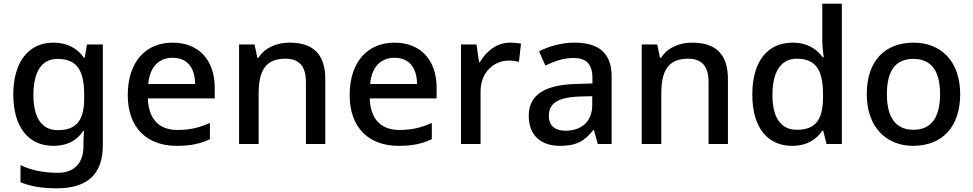

<svg xmlns="http://www.w3.org/2000/svg" viewBox="-20 -846 5272 1040"><path d="M269 -615C133 -615 52 -508 52 -334C52 -159 133 -56 269 -56C339 -56 394 -81 431 -137H435C434 -123 432 -88 432 -71V-53C432 38 381 90 294 90C217 90 147 76 91 48V141C146 164 210 174 288 174C456 174 537 95 537 -59V-605H451L439 -534H434C395 -589 338 -615 269 -615ZM291 -527C391 -527 436 -472 436 -334V-314C436 -191 392 -141 293 -141C206 -141 161 -208 161 -333C161 -459 207 -527 291 -527Z M915 -615C770 -615 672 -512 672 -331C672 -150 780 -56 937 -56C1013 -56 1063 -67 1117 -92V-180C1060 -155 1010 -142 941 -142C841 -142 784 -202 781 -313H1143V-371C1143 -521 1056 -615 915 -615ZM915 -533C998 -533 1036 -475 1037 -391H783C791 -482 839 -533 915 -533Z M1548 -615C1480 -615 1415 -589 1380 -533H1374L1359 -605H1275V-66H1381V-338C1381 -460 1416 -528 1526 -528C1602 -528 1637 -486 1637 -402V-66H1742V-417C1742 -556 1673 -615 1548 -615Z M2117 -615C1972 -615 1874 -512 1874 -331C1874 -150 1982 -56 2139 -56C2215 -56 2265 -67 2319 -92V-180C2262 -155 2212 -142 2143 -142C2043 -142 1986 -202 1983 -313H2345V-371C2345 -521 2258 -615 2117 -615ZM2117 -533C2200 -533 2238 -475 2239 -391H1985C1993 -482 2041 -533 2117 -533Z M2743 -615C2669 -615 2613 -567 2579 -509H2575L2561 -605H2477V-66H2583V-350C2583 -456 2656 -518 2737 -518C2754 -518 2776 -515 2791 -511L2802 -610C2786 -613 2762 -615 2743 -615Z M3091 -615C3019 -615 2951 -594 2900 -568L2934 -491C2980 -513 3031 -532 3086 -532C3151 -532 3189 -503 3189 -424V-394L3097 -391C2926 -386 2844 -329 2844 -219C2844 -107 2916 -56 3013 -56C3103 -56 3146 -82 3193 -141H3197L3218 -66H3293V-431C3293 -557 3226 -615 3091 -615ZM3116 -323 3188 -325V-278C3188 -184 3126 -138 3043 -138C2990 -138 2953 -162 2953 -218C2953 -281 2993 -318 3116 -323Z M3729 -615C3661 -615 3596 -589 3561 -533H3555L3540 -605H3456V-66H3562V-338C3562 -460 3597 -528 3707 -528C3783 -528 3818 -486 3818 -402V-66H3923V-417C3923 -556 3854 -615 3729 -615Z M4271 -56C4353 -56 4403 -92 4434 -138H4439L4457 -66H4540V-826H4434V-624C4434 -597 4439 -554 4442 -536H4436C4404 -580 4354 -615 4273 -615C4142 -615 4055 -519 4055 -334C4055 -150 4141 -56 4271 -56ZM4296 -143C4208 -143 4164 -211 4164 -332C4164 -454 4208 -528 4295 -528C4405 -528 4438 -459 4438 -333V-317C4437 -200 4400 -143 4296 -143Z M5181 -336C5181 -515 5076 -615 4929 -615C4772 -615 4675 -515 4675 -336C4675 -157 4781 -56 4926 -56C5082 -56 5181 -157 5181 -336ZM4784 -336C4784 -458 4827 -527 4927 -527C5028 -527 5072 -458 5072 -336C5072 -215 5028 -143 4928 -143C4828 -143 4784 -215 4784 -336Z"/></svg>

Font: Noto Sans Malayalam UI Medium
Style: Regular
Weight: 500
Designer: Jelle Bosma - Monotype Design Team
Foundry: Monotype Imaging Inc.
Version: Version 2.104